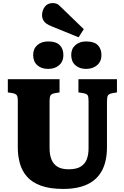

<svg xmlns="http://www.w3.org/2000/svg" viewBox="-20 -1217 811 1251"><path d="M392 14Q304 14 246 -7.5Q188 -29 155.5 -66.5Q123 -104 109.5 -152.5Q96 -201 96 -254V-559Q96 -586 89.5 -596Q83 -606 62 -610L31 -615V-701H368V-615L333 -609Q315 -605 309 -594.5Q303 -584 303 -559V-251Q303 -208 315.5 -177.5Q328 -147 355 -130.5Q382 -114 427 -114Q478 -114 506 -131.5Q534 -149 545.5 -179.5Q557 -210 557 -250V-559Q557 -587 551 -596.5Q545 -606 522 -610L491 -615V-701H742V-615L708 -609Q689 -605 683 -594.5Q677 -584 677 -555V-259Q677 -167 645 -106.5Q613 -46 549.5 -16Q486 14 392 14ZM492 -974 313 -1047Q280 -1060 267 -1078Q254 -1096 254 -1118Q254 -1149 272 -1173Q290 -1197 324 -1197Q337 -1197 349 -1192.5Q361 -1188 376 -1172L526 -1027ZM541 -768Q498 -768 471 -792Q444 -816 444 -859Q444 -899 471 -923Q498 -947 541 -947Q593 -947 617 -923Q641 -899 641 -858Q641 -817 613 -792.5Q585 -768 541 -768ZM294 -768Q250 -768 223 -792Q196 -816 196 -859Q196 -899 223 -923Q250 -947 294 -947Q345 -947 369 -923Q393 -899 393 -858Q393 -817 365.5 -792.5Q338 -768 294 -768Z"/></svg>

Font: Literata ExtraBold
Style: Regular
Weight: 800
Designer: Latin by Veronika Burian and Jose Scaglione. Greek by Irene Vlachou. Cyrillic by Vera Evstafieva.
Foundry: TypeTogether
Version: Version 3.103;gftools[0.9.29]